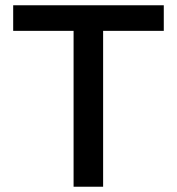

<svg xmlns="http://www.w3.org/2000/svg" viewBox="-20 -708 670 728"><path d="M259 0V-591H30V-688H601V-591H371V0Z"/></svg>

Font: Saira SemiExpanded Medium
Style: Regular
Weight: 500
Width: 6
Designer: Hector Gatti with collaboration of the Omnibus-Type team
Foundry: Omnibus-Type
Version: Version 1.101